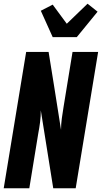

<svg xmlns="http://www.w3.org/2000/svg" viewBox="-20 -1015 549 1035"><path d="M0 0 121 -735H242L271 -555L309 -315Q309 -347 313.5 -378.5Q318 -410 323 -441L371 -735H509L388 0H267L200 -420Q200 -388 196 -356.5Q192 -325 186 -294L138 0ZM264 -815 200 -957 264 -990 340 -887 452 -995 506 -952 394 -815Z"/></svg>

Font: Iosevka Term Curly Hv Obl
Style: Regular
Weight: 900
Italic angle: -9°
Designer: Belleve Invis
Foundry: Belleve Invis
Version: Version 32.3.0